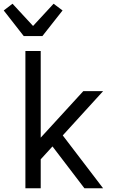

<svg xmlns="http://www.w3.org/2000/svg" viewBox="-29 -1008 649 1028"><path d="M98 -815 -9 -952 38 -988 148 -869 258 -988 306 -952 198 -815ZM107 0V-735H189V-271L417 -520H523L307 -283L523 0H423L252 -224L189 -155V0Z"/></svg>

Font: Iosevka Fixed Extended
Style: Regular
Weight: 400
Width: 7
Monospace: yes
Designer: Belleve Invis
Foundry: Belleve Invis
Version: Version 24.1.1; ttfautohint (v1.8.4)